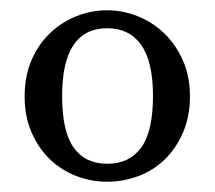

<svg xmlns="http://www.w3.org/2000/svg" viewBox="-20 -769 418 374"><path d="M189 -714Q101 -714 101 -582Q101 -513 123.5 -481.5Q146 -450 189 -450Q232 -450 255 -481.5Q278 -513 278 -582Q278 -649 255 -681.5Q232 -714 189 -714ZM189 -749Q219 -749 248 -737.5Q277 -726 299.5 -704.5Q322 -683 336 -652Q350 -621 350 -581Q350 -542 336.5 -511Q323 -480 301 -458.5Q279 -437 249.5 -426Q220 -415 189 -415Q158 -415 129 -426Q100 -437 77.5 -458.5Q55 -480 41.5 -511Q28 -542 28 -581Q28 -621 41.5 -652Q55 -683 77.5 -704.5Q100 -726 129 -737.5Q158 -749 189 -749Z"/></svg>

Font: SourceSerifPro
Style: Book
Weight: 400
Designer: Frank Grießhammer
Foundry: Adobe Systems Incorporated
Version: Version 1.014;PS Version 1.0;hotconv 1.0.73;makeotf.lib2.5.5